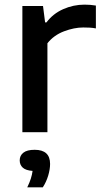

<svg xmlns="http://www.w3.org/2000/svg" viewBox="-20 -570 440 828"><path d="M76.5 0V-544H165.5L174.5 -473.5H180.5Q208.5 -511 252.5 -530.5Q296.5 -550 344.5 -550Q370 -550 393.5 -546V-447.5Q380.5 -450 366.8 -450.8Q353 -451.5 339 -451.5Q300 -451.5 256.2 -435Q212.5 -418.5 184.5 -383.5V0ZM97.5 238Q108 216.5 113.2 199.5Q118.5 182.5 120.5 167Q91.5 165 78.2 153Q65 141 65 121.5Q65 101 80.8 88.5Q96.5 76 129.5 76Q196 76 196 137Q196 160 187.8 187.5Q179.5 215 164.5 238Z"/></svg>

Font: Encode Sans SemiExpanded SemiExpanded Medium
Style: Regular
Weight: 500
Width: 6
Designer: Multiple Designers
Foundry: Impallari Type
Version: Version 3.000; ttfautohint (v1.8.3) -l 8 -r 50 -G 200 -x 14 